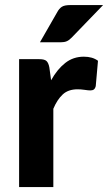

<svg xmlns="http://www.w3.org/2000/svg" viewBox="-20 -754 436 774"><path d="M57 0ZM57 0V-515.5H138.5Q159.5 -515.5 167.5 -508Q175.5 -500.5 179 -482L186 -430.5Q210.5 -474.5 242.8 -500Q275 -525.5 318 -525.5Q353 -525.5 375 -509L366 -407Q363.5 -397 358.2 -393.2Q353 -389.5 344 -389.5Q336 -389.5 321 -391.8Q306 -394 293 -394Q255 -394 232.8 -373.2Q210.5 -352.5 195 -315.5V0ZM395.5 -733.5 269 -602.5Q259 -592 249.2 -587.8Q239.5 -583.5 224 -583.5H141L211 -705.5Q218.5 -719.5 229.2 -726.5Q240 -733.5 262 -733.5Z"/></svg>

Font: Lato Heavy
Style: Regular
Weight: 800
Designer: Lukasz Dziedzic
Foundry: tyPoland Lukasz Dziedzic
Version: Version 2.007; 2014-02-27